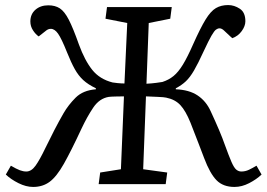

<svg xmlns="http://www.w3.org/2000/svg" viewBox="-20 -728 1054 759"><path d="M470 -347Q457 -347 437 -346.5Q417 -346 410 -345Q373 -339 348.5 -302.5Q324 -266 302 -219Q261 -131 232.5 -80.5Q204 -30 176.5 -9.5Q149 11 111 11Q83 11 53 -4Q23 -19 3 -38L23 -73Q45 -60 58.5 -55Q72 -50 84 -50Q104 -50 120.5 -73Q137 -96 159 -142Q177 -179 194.5 -213Q212 -247 231 -280Q250 -313 279 -342Q308 -371 359 -375V-379Q328 -394 309 -411.5Q290 -429 275.5 -455Q261 -481 245 -521Q223 -576 209.5 -595Q196 -614 181 -614Q170 -614 161 -606L133 -584Q121 -592 110.5 -608Q100 -624 100 -643Q100 -672 120 -689.5Q140 -707 171 -707Q198 -707 216.5 -695Q235 -683 252 -650Q269 -617 292 -552Q315 -489 344.5 -452Q374 -415 425 -402Q430 -401 445 -399.5Q460 -398 472 -398L483 -637L397 -654L403 -700H659L653 -654L568 -637L559 -397Q579 -398 598 -400.5Q617 -403 622 -404Q647 -412 666 -427.5Q685 -443 703 -472.5Q721 -502 743 -552Q772 -617 792.5 -650.5Q813 -684 833.5 -696Q854 -708 882 -708Q906 -708 928 -693.5Q950 -679 950 -644Q950 -625 935.5 -605Q921 -585 898 -577L867 -606Q857 -616 848 -616Q841 -616 834 -611Q827 -606 816 -587Q805 -568 785 -525Q763 -477 747 -449.5Q731 -422 714.5 -406.5Q698 -391 675 -379V-375Q728 -373 761.5 -350.5Q795 -328 813 -288Q832 -247 846 -214Q860 -181 869 -155Q885 -111 895 -88Q905 -65 914 -57.5Q923 -50 934 -50Q950 -50 964.5 -57Q979 -64 994 -73L1014 -38Q994 -19 965 -4Q936 11 907 11Q862 11 836 -15.5Q810 -42 787 -103Q778 -126 766 -158Q754 -190 733 -243Q714 -290 693 -312.5Q672 -335 637 -342Q629 -344 604.5 -345Q580 -346 557 -347L546 -59L641 -46L635 0H370L376 -46L458 -59Z"/></svg>

Font: Literata 12pt
Style: Italic
Weight: 400
Italic angle: -2°
Designer: Latin by Veronika Burian and Jose Scaglione. Greek by Irene Vlachou. Cyrillic by Vera Evstafieva
Foundry: TypeTogether
Version: Version 3.002